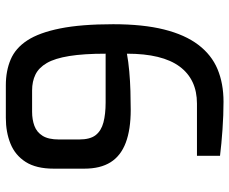

<svg xmlns="http://www.w3.org/2000/svg" viewBox="-84 -697 786 658"><g transform="rotate(-90 309.0 -368.0)"><path d="M289 5Q244 5 194 1.5Q144 -2 104 -7V-86H283Q366 -86 410 -145.5Q454 -205 454 -326Q427 -321 393.5 -318Q360 -315 326 -314Q292 -313 262 -313Q194 -313 149 -330Q104 -347 82 -382Q60 -417 60 -472V-577Q60 -637 83 -673Q106 -709 145.5 -725Q185 -741 234 -741H346Q395 -741 434 -724.5Q473 -708 499.5 -667.5Q526 -627 540.5 -555Q555 -483 555 -373Q555 -271 537 -199Q519 -127 484.5 -81.5Q450 -36 401 -15.5Q352 5 289 5ZM287 -399H454Q454 -474 446 -523.5Q438 -573 422 -600.5Q406 -628 382.5 -639.5Q359 -651 328 -651H255Q228 -651 206.5 -643Q185 -635 172.5 -615Q160 -595 160 -559V-490Q160 -452 175 -433Q190 -414 218.5 -406.5Q247 -399 287 -399Z"/></g></svg>

Font: Exo Thin Medium
Style: Regular
Weight: 500
Version: Version 2.000